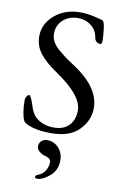

<svg xmlns="http://www.w3.org/2000/svg" viewBox="-101 -720 667 1052"><g transform="rotate(10 232.5 -194.5)"><path d="M183 275Q170 275 170 266Q170 258 184 253Q211 243 224 220.5Q237 198 237 174Q237 152 207 145Q188 141 172.5 128Q157 115 157 100Q157 81 169.5 69Q182 57 203 57Q239 57 265 85Q291 113 291 154Q291 210 251.5 242.5Q212 275 183 275ZM223 -17Q278 -17 308 -48Q338 -79 338 -132Q338 -216 186 -318Q125 -359 92 -400.5Q59 -442 59 -497Q59 -565 116 -614.5Q173 -664 260 -664Q288 -664 315.5 -659Q343 -654 359.5 -649Q376 -644 379 -644Q391 -644 396 -621Q397 -619 399 -605.5Q401 -592 403 -571.5Q405 -551 405 -537Q405 -512 398 -512Q369 -512 363 -540Q356 -583 325 -607Q294 -631 251 -631Q203 -631 169.5 -601.5Q136 -572 136 -523Q136 -500 148 -478.5Q160 -457 185.5 -436Q211 -415 225 -404.5Q239 -394 269 -375Q422 -276 422 -160Q422 -91 370 -37.5Q318 16 214 16Q131 16 80 -8Q63 -16 59 -25Q41 -63 41 -140Q41 -148 47.5 -158.5Q54 -169 62 -169Q71 -169 92 -103Q106 -60 141 -38.5Q176 -17 223 -17Z"/></g></svg>

Font: EB Garamond SC 12
Style: Regular
Weight: 400
Version: Version 0.016 ; ttfautohint (v0.97) -l 8 -r 50 -G 200 -x 0 -